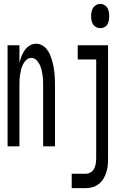

<svg xmlns="http://www.w3.org/2000/svg" viewBox="-20 -753 640 988"><path d="M496 -608Q485 -608 475 -613Q465 -618 459 -627.5Q453 -637 451 -648Q449 -659 449 -670Q449 -681 451 -692Q453 -703 459 -712.5Q465 -722 475 -727.5Q485 -733 496 -733Q507 -733 517 -727.5Q527 -722 532.5 -712.5Q538 -703 540 -692Q542 -681 542 -670Q542 -659 540 -648Q538 -637 532.5 -627.5Q527 -618 517 -613Q507 -608 496 -608ZM19 0V-520H80V-429Q84 -446 90.5 -463Q97 -480 107 -494.5Q117 -509 132.5 -518.5Q148 -528 166 -528Q182 -528 196.5 -520Q211 -512 221.5 -498.5Q232 -485 238 -470Q244 -455 248.5 -439.5Q253 -424 256 -408Q259 -392 260.5 -375.5Q262 -359 262.5 -342.5Q263 -326 263 -310V0H202V-310Q202 -324 201.5 -338.5Q201 -353 199 -367Q197 -381 193.5 -395Q190 -409 183.5 -422Q177 -435 166 -445Q155 -455 141 -455Q127 -455 116 -445Q105 -435 98.5 -422Q92 -409 88.5 -395Q85 -381 83 -367Q81 -353 80.5 -338.5Q80 -324 80 -310V0ZM349 215V141H422Q435 141 447 133.5Q459 126 465 113.5Q471 101 473 87.5Q475 74 475 60V-447H380V-520H536V60Q536 79 534.5 97Q533 115 527.5 132.5Q522 150 513 165.5Q504 181 489.5 193Q475 205 457.5 210Q440 215 422 215Z"/></svg>

Font: Iosevka Meiseki Sans
Style: Regular
Weight: 400
Monospace: yes
Designer: Belleve Invis
Foundry: Belleve Invis
Version: Version 11.2.6; ttfautohint (v1.8.4)